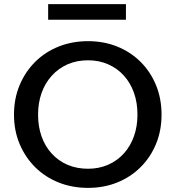

<svg xmlns="http://www.w3.org/2000/svg" viewBox="-20 -900 854 933"><path d="M408 13Q331 13 265.5 -13Q200 -39 151.5 -87Q103 -135 75.5 -200Q48 -265 48 -343Q48 -421 75.5 -486.5Q103 -552 151.5 -600Q200 -648 265.5 -674Q331 -700 408 -700Q484 -700 549 -674Q614 -648 662.5 -600Q711 -552 738 -486.5Q765 -421 765 -343Q765 -265 738 -200Q711 -135 662.5 -87Q614 -39 549 -13Q484 13 408 13ZM408 -80Q461 -80 505.5 -99.5Q550 -119 582 -154.5Q614 -190 631 -238Q648 -286 648 -343Q648 -401 631 -449Q614 -497 582 -532.5Q550 -568 505.5 -587.5Q461 -607 408 -607Q353 -607 308.5 -587.5Q264 -568 231.5 -532Q199 -496 182 -448Q165 -400 165 -343Q165 -285 182 -237Q199 -189 231.5 -153.5Q264 -118 308.5 -99Q353 -80 408 -80ZM592 -880V-804H214V-880Z"/></svg>

Font: BioRhyme Medium
Style: Regular
Weight: 500
Designer: Aoife Mooney
Foundry: Aoife Mooney Type
Version: Version 1.600;gftools[0.9.33]